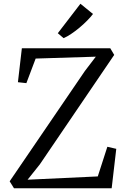

<svg xmlns="http://www.w3.org/2000/svg" viewBox="-20 -1003 682 1023"><path d="M54.5 0 31.5 -37 432.5 -625 490.5 -701 170 -691 120.5 -560 75.5 -565 96.5 -746H567.5L588.5 -710.5L192 -127L127 -45.5L501 -63L552 -221L599.5 -210L575 0ZM318.5 -800 288 -826 408.5 -983 475.5 -928.5Q463 -912 444 -892.8Q425 -873.5 402.8 -855Q380.5 -836.5 358.8 -822Q337 -807.5 319.5 -800Z"/></svg>

Font: Merriweather 28pt Light
Style: Regular
Weight: 300
Version: Version 2.100